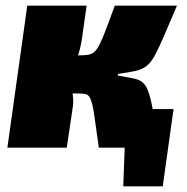

<svg xmlns="http://www.w3.org/2000/svg" viewBox="-20 -520 659 676"><path d="M591 -136 553 136H414L419 0H337L356 -136ZM603 -500Q574 -432 555.5 -389Q537 -346 523.5 -322Q510 -298 494.5 -286.5Q479 -275 456 -270Q433 -265 396 -260L395 -254Q429 -248 449.5 -244Q470 -240 482.5 -229.5Q495 -219 503.5 -194Q512 -169 520 -122.5Q528 -76 541 0H328Q318 -74 312 -113.5Q306 -153 299.5 -169.5Q293 -186 282.5 -188.5Q272 -191 253 -191L256 -325Q280 -325 294.5 -328Q309 -331 320 -346Q331 -361 345.5 -397Q360 -433 384 -500ZM285 -500 269 -387Q265 -356 253.5 -320.5Q242 -285 222 -254Q227 -232 233.5 -201.5Q240 -171 237 -148L215 0H6L76 -500ZM301 -325 283 -191H193L211 -325Z"/></svg>

Font: Exo 2 Black
Style: Italic
Weight: 900
Italic angle: -8°
Designer: Natanael Gama
Foundry: Natanael Gama
Version: Version 2.010